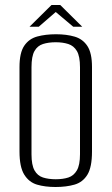

<svg xmlns="http://www.w3.org/2000/svg" viewBox="-20 -736 447 768"><path d="M202 12Q160 12 128 2.5Q96 -7 77 -37.5Q58 -68 58 -130V-468Q58 -525 77 -553Q96 -581 129 -590Q162 -599 204 -599Q246 -599 278.5 -589.5Q311 -580 329.5 -552Q348 -524 348 -468V-130Q348 -67 329.5 -37Q311 -7 278 2.5Q245 12 202 12ZM203 -19Q232 -19 253.5 -26Q275 -33 287.5 -54.5Q300 -76 300 -119V-467Q300 -511 287.5 -532Q275 -553 253 -560Q231 -567 203 -567Q174 -567 152 -560Q130 -553 118 -532Q106 -511 106 -467V-119Q106 -76 118 -54.5Q130 -33 152 -26Q174 -19 203 -19ZM98 -629 186 -716H221L309 -629H273L203 -688L135 -629Z"/></svg>

Font: Alumni Sans Light
Style: Regular
Weight: 300
Version: Version 1.018